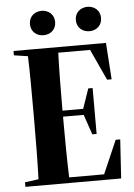

<svg xmlns="http://www.w3.org/2000/svg" viewBox="-57 -881 646 925"><g transform="rotate(-5 266.0 -419.0)"><path d="M28 -636 95 -626C98 -549 98 -443 98 -354V-310C98 -219 97 -110 94 -31L28 -22V0H491L503 -188H481L411 -27H242C239 -106 238 -217 238 -310V-321H338L371 -224H392V-446H371L338 -350H238V-354C238 -444 239 -552 242 -630H396L465 -480H487L475 -657H28ZM179 -720C212 -720 240 -742 240 -779C240 -816 212 -838 179 -838C146 -838 118 -816 118 -779C118 -742 146 -720 179 -720ZM401 -720C434 -720 462 -742 462 -779C462 -816 434 -838 401 -838C368 -838 340 -816 340 -779C340 -742 368 -720 401 -720Z"/></g></svg>

Font: Source Serif 4 Display
Style: Bold
Weight: 700
Designer: Frank Grießhammer
Foundry: Adobe Systems Incorporated
Version: Version 4.004;hotconv 1.0.117;makeotfexe 2.5.65602